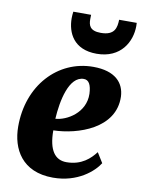

<svg xmlns="http://www.w3.org/2000/svg" viewBox="-91 -883 704 955"><g transform="rotate(10 260.5 -405.5)"><path d="M29.8 -210C30.3 -98.6 86.9 9.8 243.7 9.8C369.1 9.8 446.3 -60.5 473.1 -103.5L441.9 -153.8C416 -120.1 374 -77.6 296.4 -77.6C239.7 -77.6 205.1 -120.6 205.1 -222.2C328.1 -225.1 512.2 -284.7 507.3 -445.8C504.4 -514.6 458 -567.9 346.7 -567.9C167.5 -567.9 28.8 -418.5 29.8 -210ZM205.1 -280.8C210.4 -371.6 235.4 -500.5 310.5 -500.5C336.4 -500.5 348.6 -477.1 350.6 -432.6C353.5 -336.4 262.2 -284.2 205.1 -280.8ZM350.6 -634.8C473.6 -634.8 521.5 -726.6 521.5 -804.2C521.5 -809.6 521.5 -815.4 521 -820.8H432.1C430.7 -781.7 424.8 -740.7 353 -740.7C296.4 -740.7 290 -769.5 290 -798.8C290 -806.6 290.5 -814 290.5 -820.8H200.7C199.2 -810.1 198.2 -798.8 198.2 -787.6C198.2 -714.4 234.4 -634.8 350.6 -634.8Z"/></g></svg>

Font: Merriweather
Style: Heavy Italic
Weight: 900
Italic angle: -7.5°
Designer: Eben Sorkin
Foundry: Eben Sorkin
Version: Version 1.001